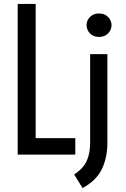

<svg xmlns="http://www.w3.org/2000/svg" viewBox="-20 -798 652 991"><path d="M71.3 0V-777.8H164.1V-85H368.7V0ZM491.2 -607.4Q461.9 -607.4 444.3 -625.7Q426.8 -644 426.8 -668Q426.8 -692.4 444.3 -710.4Q461.9 -728.5 491.2 -728.5Q520 -728.5 537.8 -710.4Q555.7 -692.4 555.7 -668Q555.7 -644 537.8 -625.7Q520 -607.4 491.2 -607.4ZM406.2 172.9 362.8 102.5Q411.1 70.8 428.2 31.2Q445.3 -8.3 445.3 -60.1V-518.6H534.2V-60.1Q534.2 15.1 505.9 74.5Q477.5 133.8 406.2 172.9Z"/></svg>

Font: Voltaire
Style: Regular
Weight: 400
Designer: Yvonne Schüttler, Eben Sorkin, Emma Marichal
Foundry: Sorkin Type Co.
Version: Version 1.010; ttfautohint (v1.8.4.7-5d5b)